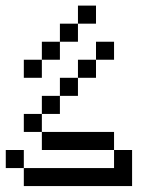

<svg xmlns="http://www.w3.org/2000/svg" viewBox="-20 -832 540 665"><path d="M375 -625V-687.5H312.5V-625H250V-562.5H187.5V-500H125V-437.5H62.5V-375H125V-312.5H375V-250H62.5V-187.5H437.5Q437.5 -187.5 437.5 -312.5H375V-375H125V-437.5H187.5V-500H250V-562.5H312.5V-625ZM312.5 -750V-812.5H250V-750H187.5V-687.5H125V-625H62.5V-562.5H125V-625H187.5V-687.5H250V-750ZM62.5 -250V-312.5H0V-250Z"/></svg>

Font: Unifont
Style: Regular
Weight: 500
Version: Version 15.1.04